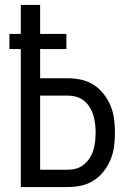

<svg xmlns="http://www.w3.org/2000/svg" viewBox="-20 -755 540 775"><path d="M64 0V-557H18V-618H64V-735H142V-618H248V-557H142V-439H254Q282 -439 309 -433Q336 -427 359 -412Q382 -397 399 -375Q416 -353 426.5 -327.5Q437 -302 440.5 -274.5Q444 -247 444 -220Q444 -192 440.5 -164.5Q437 -137 426.5 -111.5Q416 -86 399 -64Q382 -42 359 -27Q336 -12 309 -6Q282 0 254 0ZM254 -70Q272 -70 289 -75Q306 -80 319.5 -91.5Q333 -103 342.5 -118Q352 -133 357 -150Q362 -167 364 -184.5Q366 -202 366 -220Q366 -237 364 -254.5Q362 -272 357 -289Q352 -306 342.5 -321.5Q333 -337 319.5 -348Q306 -359 289 -364Q272 -369 254 -369H142V-70Z"/></svg>

Font: Iosevka Fixed
Style: Regular
Weight: 400
Monospace: yes
Designer: Belleve Invis
Foundry: Belleve Invis
Version: Version 33.2.4